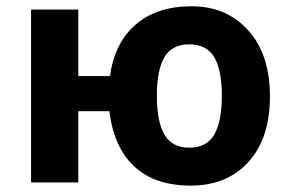

<svg xmlns="http://www.w3.org/2000/svg" viewBox="-20 -576 917 606"><path d="M499 -395.5Q475.1 -355 475.1 -273.7Q475.1 -192.4 499 -151.1Q522.9 -109.9 577.6 -109.9Q632.3 -109.9 656.2 -151.1Q680.2 -192.4 680.2 -273.9Q680.2 -355.5 656 -395.8Q631.8 -436 577.4 -436Q522.9 -436 499 -395.5ZM325.2 -225.1H227.1V0H78.1V-545.9H227.1V-335.9H327.1Q341.3 -440.4 408 -498.3Q474.6 -556.2 584.7 -556.2Q694.8 -556.2 763.4 -480.2Q832 -404.3 832 -272Q832 -139.6 764.2 -64.9Q696.3 9.8 582.3 9.8Q468.3 9.8 403.6 -50.8Q338.9 -111.3 325.2 -225.1Z"/></svg>

Font: NotoSans-Bold
Style: Bold
Weight: 700
Designer: Monotype Design team
Foundry: Monotype Imaging Inc.
Version: Version 1.04